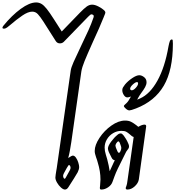

<svg xmlns="http://www.w3.org/2000/svg" viewBox="-330 -1537 1431 1567"><path d="M122 -88Q122 -94 124.5 -112Q127 -130 129 -141Q131 -148 133 -164L247 -960Q250 -984 270 -1029.5Q290 -1075 327 -1152Q369 -1239 392.5 -1291.5Q416 -1344 432 -1391Q433 -1394 434 -1397Q435 -1400 435 -1405Q435 -1410 432 -1414Q424 -1420 417 -1420Q412 -1420 406.5 -1416Q401 -1412 397 -1407.5Q393 -1403 389 -1400L190 -1195Q177 -1183 159 -1183Q137 -1183 125 -1202L36 -1342L24 -1361Q-2 -1401 -21 -1421.5Q-40 -1442 -67 -1442Q-101 -1442 -148.5 -1409.5Q-196 -1377 -248 -1332Q-251 -1330 -272 -1313Q-285 -1303 -299 -1303Q-304 -1303 -307 -1305Q-310 -1307 -310 -1311Q-310 -1316 -303 -1326Q-233 -1412 -161 -1464.5Q-89 -1517 -35 -1517Q-12 -1517 8 -1505.5Q28 -1494 51.5 -1464.5Q75 -1435 110 -1380L174 -1280L322 -1433Q356 -1468 377.5 -1483.5Q399 -1499 422 -1499Q445 -1499 474.5 -1483.5Q504 -1468 520 -1453Q530 -1443 530 -1435Q530 -1428 520 -1406Q518 -1400 515.5 -1394.5Q513 -1389 511 -1384Q486 -1320 429 -1197Q381 -1090 360 -1038Q339 -986 334 -954L252 -378Q246 -338 240 -305.5Q234 -273 227 -249L228 -248Q255 -267 265 -267Q278 -267 290 -250Q302 -233 309 -210.5Q316 -188 316 -174Q316 -155 304 -131Q280 -89 228 -9Q216 10 200 10Q186 10 167.5 -6.5Q149 -23 135.5 -46.5Q122 -70 122 -88ZM207 -88 239 -146Q246 -159 246 -167Q246 -175 242.5 -182.5Q239 -190 233 -190Q230 -190 227 -185Q225 -182 214.5 -165Q204 -148 192 -124Q185 -110 185 -102Q185 -95 188.5 -86.5Q192 -78 197 -78Q202 -78 207 -88Z M485 -4Q485 -9 487 -25Q490 -55 490 -72Q490 -139 468 -210Q463 -230 454 -254Q449 -269 446 -281Q443 -293 443 -305Q443 -353 482 -412Q521 -471 579 -512Q637 -553 691 -553Q720 -553 740.5 -542.5Q761 -532 784 -514Q792 -506 800 -502Q810 -509 824 -514.5Q838 -520 849 -520Q863 -520 863 -507Q863 -501 862 -498L803 -72Q798 -42 769.5 -16Q741 10 710 10Q696 10 696 -2Q696 -6 701.5 -19Q707 -32 711 -67L761 -419Q747 -423 730 -440Q713 -455 699.5 -462Q686 -469 661 -469Q625 -469 593.5 -450.5Q562 -432 543 -400.5Q524 -369 524 -332Q524 -306 533.5 -276Q543 -246 545 -237Q559 -184 565 -141H566Q562 -132 598 -211L607 -229Q589 -232 581 -250L558 -296Q551 -314 551 -325Q551 -346 577 -381Q603 -416 627 -435Q641 -448 654 -448Q662 -448 666.5 -444Q671 -440 680 -430Q686 -423 698 -403Q710 -383 718 -363Q723 -353 723 -341Q723 -333 718.5 -325Q714 -317 700 -299L632 -162Q615 -127 603.5 -95Q592 -63 589 -55Q580 -27 552.5 -8.5Q525 10 498 10Q490 10 487.5 7Q485 4 485 -4ZM654 -305Q660 -319 660 -330Q660 -338 654 -353.5Q648 -369 647 -372Q646 -373 643.5 -378Q641 -383 637 -383Q628 -383 618 -366Q617 -364 614.5 -358.5Q612 -353 612 -348Q612 -338 629 -301Q631 -297 634 -293.5Q637 -290 640 -290Q645 -290 648.5 -295Q652 -300 654 -305Z M681 -672Q681 -676 689 -683Q697 -690 704 -697Q718 -710 738 -748L737 -749Q721 -742 709 -742Q693 -742 680.5 -761.5Q668 -781 668 -801Q668 -813 673.5 -823Q679 -833 690 -847Q713 -875 748.5 -899Q784 -923 807 -923Q826 -923 846 -907.5Q866 -892 866 -866Q866 -847 854.5 -826Q843 -805 822 -777Q818 -771 814.5 -766Q811 -761 809 -758Q807 -754 801 -744.5Q795 -735 790 -725L791 -724L812 -733Q894 -769 955 -879Q1016 -989 1045 -1158Q1051 -1189 1056.5 -1202Q1062 -1215 1073 -1215Q1078 -1215 1079.5 -1208.5Q1081 -1202 1081 -1180Q1081 -965 1007 -838Q933 -711 780 -652Q738 -636 726 -636Q713 -636 697 -650Q681 -664 681 -672ZM797 -856Q797 -867 788 -867Q775 -867 753.5 -847Q732 -827 732 -812Q732 -807 736 -803.5Q740 -800 745 -800Q760 -800 778.5 -820.5Q797 -841 797 -856Z"/></svg>

Font: Charm
Style: Bold
Weight: 700
Designer: Katatrad Aksorn Co.,Ltd.
Foundry: Cadson Demak Co.,Ltd.
Version: Version 1.001